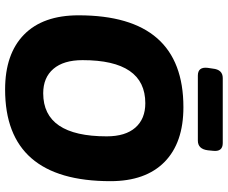

<svg xmlns="http://www.w3.org/2000/svg" viewBox="-92 -814 914 771"><g transform="rotate(90 365.5 -429.0)"><path d="M340 8Q197 8 119.5 -68Q42 -144 42 -287Q42 -708 411 -708Q554 -708 631 -632Q708 -556 708 -415Q708 8 340 8ZM355 -145Q528 -145 528 -400Q528 -475 493 -515Q458 -555 395 -555Q222 -555 222 -303Q222 -227 257 -186Q292 -145 355 -145ZM284 -766Q248 -766 253 -806L256 -826Q260 -866 294 -866H555Q591 -866 586 -826L584 -806Q579 -766 545 -766Z"/></g></svg>

Font: Asap ExtraBold
Style: Italic
Weight: 800
Italic angle: -6°
Designer: Pablo Cosgaya
Foundry: Omnibus-Type
Version: Version 3.001; ttfautohint (v1.8.4.7-5d5b)